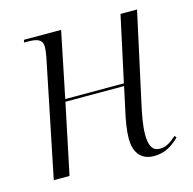

<svg xmlns="http://www.w3.org/2000/svg" viewBox="-86 -622 720 718"><g transform="rotate(-15 274.0 -263.0)"><path d="M426 10C469 10 499 -11 524 -36L518 -43C494 -22 477 -11 453 -11C423 -11 413 -36 413 -77C413 -108 420 -148 431 -197L505 -536H441L386 -282H159L211 -536H67L65 -526H78C117 -526 136 -519 136 -489C136 -481 134 -466 131 -450L39 0H100L157 -272H384L366 -188C356 -145 350 -107 350 -77C350 -31 369 10 426 10Z"/></g></svg>

Font: Noto Serif Display SemiCondensed Light
Style: Italic
Weight: 300
Width: 4
Italic angle: -12°
Designer: Monotype Design Team
Foundry: Monotype Imaging Inc.
Version: Version 2.009